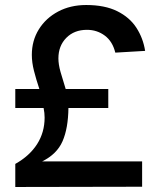

<svg xmlns="http://www.w3.org/2000/svg" viewBox="-20 -746 640 766"><path d="M41 0V-92Q98 -124 128 -171Q158 -218 158 -277Q158 -286 157 -295.5Q156 -305 154 -315H41V-391H137Q124 -430 115.5 -463.5Q107 -497 107 -527Q107 -584 135 -629Q163 -674 212 -700Q261 -726 324 -726Q398 -726 447.5 -701.5Q497 -677 524 -635.5Q551 -594 559 -543L440 -536Q429 -581 398 -604Q367 -627 327 -627Q276 -627 244.5 -595Q213 -563 213 -513Q213 -489 221.5 -459Q230 -429 242 -391H412V-315H253Q252 -234 229.5 -182.5Q207 -131 148 -102H547V-1Z"/></svg>

Font: Geist Mono Medium
Style: Regular
Weight: 500
Monospace: yes
Designer: Basement.studio, Andrés Briganti, Mateo Zaragoza
Foundry: Basement.studio, Vercel, Andrés Briganti, Guido Ferreyra, Mateo Zaragoza
Version: Version 1.500; ttfautohint (v1.8.4.7-5d5b)